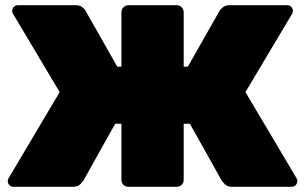

<svg xmlns="http://www.w3.org/2000/svg" viewBox="-20 -720 1176 740"><path d="M32 0Q23 0 16.5 -6.5Q10 -13 10 -22Q10 -29 13 -33L210 -365L30 -667Q27 -672 27 -678Q27 -687 33.5 -693.5Q40 -700 49 -700H270Q287 -700 296.5 -693Q306 -686 310 -678L432 -463H448V-673Q448 -684 456 -692Q464 -700 475 -700H661Q672 -700 680 -692Q688 -684 688 -673V-463H704L826 -678Q831 -686 840.5 -693Q850 -700 866 -700H1087Q1096 -700 1102.5 -693.5Q1109 -687 1109 -678Q1109 -672 1106 -667L926 -365L1123 -33Q1126 -29 1126 -22Q1126 -13 1119.5 -6.5Q1113 0 1104 0H876Q856 0 847 -9.5Q838 -19 835 -23L712 -243H688V-27Q688 -15 680 -7.5Q672 0 661 0H475Q464 0 456 -7.5Q448 -15 448 -27V-243H424L301 -23Q298 -19 289 -9.5Q280 0 260 0Z"/></svg>

Font: Rubik Black
Style: Regular
Weight: 900
Designer: Hubert and Fischer
Foundry: Hubert and Fischer
Version: Version 2.300;gftools[0.9.30]